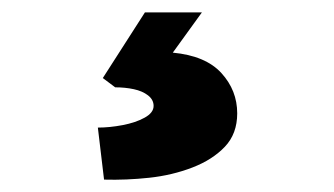

<svg xmlns="http://www.w3.org/2000/svg" viewBox="-20 -44 540 310"><path d="M138 162Q157 162 178 158Q199 154 213.5 146Q228 138 228 127Q228 117 219 110Q210 103 196 100Q182 97 166 97L146 82L214 -24H306L259 41Q312 46 337.5 74Q363 102 363 139Q363 172 343 193Q323 214 290.5 226.5Q258 239 221 243Q184 247 148 246Z"/></svg>

Font: Mach ExtraBold
Style: Regular
Weight: 800
Version: Version 1.002